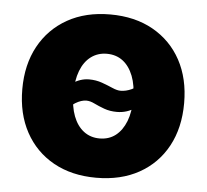

<svg xmlns="http://www.w3.org/2000/svg" viewBox="-44 -586 693 644"><g transform="rotate(5 302.0 -264.0)"><path d="M302.2 11.2Q219.7 11.2 158.4 -22.9Q97.2 -57.1 63.5 -118.9Q29.8 -180.7 29.8 -263.7Q29.8 -346.2 63.5 -408Q97.2 -469.7 158.4 -504.2Q219.7 -538.6 302.2 -538.6Q385.3 -538.6 446.5 -504.2Q507.8 -469.7 541.3 -408Q574.7 -346.2 574.7 -263.7Q574.7 -180.7 541.3 -118.9Q507.8 -57.1 446.5 -22.9Q385.3 11.2 302.2 11.2ZM302.2 -121.1Q333.5 -121.1 356 -138.4Q378.4 -155.8 390.9 -187.7Q403.3 -219.7 403.3 -263.7Q403.3 -308.6 390.9 -340.3Q378.4 -372.1 356 -389.2Q333.5 -406.2 302.2 -406.2Q272 -406.2 249 -389.2Q226.1 -372.1 213.9 -340.3Q201.7 -308.6 201.7 -263.7Q201.7 -219.7 213.9 -187.7Q226.1 -155.8 248.8 -138.4Q271.5 -121.1 302.2 -121.1ZM169.4 -192.9 126.5 -227.5Q164.1 -275.9 192.1 -295.7Q220.2 -315.4 250.5 -315.4Q273.9 -315.4 294.2 -308.1Q314.5 -300.8 330.6 -293.7Q346.7 -286.6 358.4 -286.6Q376.5 -286.6 395.8 -295.4Q415 -304.2 431.6 -336.9L477.1 -305.7Q442.9 -254.9 415 -234.9Q387.2 -214.8 352.5 -214.8Q328.6 -214.8 309.3 -221.9Q290 -229 275.1 -236.3Q260.3 -243.7 247.6 -243.7Q230.5 -243.7 210.9 -231.9Q191.4 -220.2 169.4 -192.9Z"/></g></svg>

Font: Inter 24pt ExtraBold
Style: Regular
Weight: 800
Designer: Rasmus Andersson
Foundry: rsms
Version: Version 4.001;git-66647c0bb